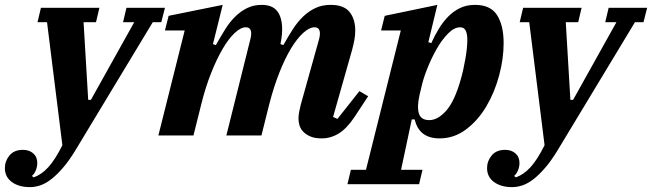

<svg xmlns="http://www.w3.org/2000/svg" viewBox="-103 -556 2676 788"><path d="M20 212Q-26 212 -54.5 191Q-83 170 -83 134Q-83 105 -64 82Q-45 59 -9 59Q17 59 33.5 73.5Q50 88 50 113Q50 128 44 143Q38 158 28 166L35 172Q67 161 95 130.5Q123 100 153 40L90 -465H51L65 -524H305L291 -465H240L259 -146H270L448 -465H402L416 -524H574L559 -465H524L207 60Q181 103 156 132Q131 161 108 179Q85 197 63 204.5Q41 212 20 212Z M1217 12Q1190 12 1172 4.5Q1154 -3 1142.5 -14.5Q1131 -26 1126.5 -40.5Q1122 -55 1122 -69Q1122 -82 1125 -97.5Q1128 -113 1131 -125L1207 -397Q1210 -409 1210 -418Q1210 -444 1188 -444Q1167 -444 1141.5 -421Q1116 -398 1091 -356.5Q1066 -315 1043 -256.5Q1020 -198 1002 -128L970 0H826L925 -397Q928 -410 928 -418Q928 -444 906 -444Q885 -444 860 -420.5Q835 -397 810.5 -355Q786 -313 763 -255Q740 -197 723 -128L691 0H547L655 -431H574L589 -491L811 -536L771 -375L783 -371Q802 -405 821 -435.5Q840 -466 862.5 -488Q885 -510 911.5 -523Q938 -536 971 -536Q1015 -536 1035 -510Q1055 -484 1055 -435Q1055 -425 1054 -414Q1053 -403 1051 -391L1048 -375L1060 -371Q1079 -405 1098.5 -435.5Q1118 -466 1141 -488Q1164 -510 1191.5 -523Q1219 -536 1254 -536Q1308 -536 1331.5 -507Q1355 -478 1355 -430Q1355 -412 1351.5 -392.5Q1348 -373 1342 -351L1264 -76L1282 -68L1372 -182L1408 -161L1352 -76Q1320 -28 1287 -8Q1254 12 1217 12Z M1337 141H1399L1542 -431H1461L1476 -491L1692 -536L1655 -383L1667 -379Q1681 -410 1698 -438Q1715 -466 1736.5 -488Q1758 -510 1785 -523Q1812 -536 1847 -536Q1910 -536 1937 -494Q1964 -452 1964 -379Q1964 -315 1945.5 -246Q1927 -177 1893 -119.5Q1859 -62 1810 -25Q1761 12 1701 12Q1617 12 1599 -66H1587L1543 141H1631L1617 200H1323ZM1659 -63Q1694 -63 1728.5 -102Q1763 -141 1788 -230Q1799 -268 1807 -314.5Q1815 -361 1815 -393Q1815 -416 1808.5 -430Q1802 -444 1785 -444Q1761 -444 1735.5 -418Q1710 -392 1688.5 -354Q1667 -316 1650 -273Q1633 -230 1626 -196L1619 -167Q1608 -119 1616 -91Q1624 -63 1659 -63Z M1999 212Q1953 212 1924.5 191Q1896 170 1896 134Q1896 105 1915 82Q1934 59 1970 59Q1996 59 2012.5 73.5Q2029 88 2029 113Q2029 128 2023 143Q2017 158 2007 166L2014 172Q2046 161 2074 130.5Q2102 100 2132 40L2069 -465H2030L2044 -524H2284L2270 -465H2219L2238 -146H2249L2427 -465H2381L2395 -524H2553L2538 -465H2503L2186 60Q2160 103 2135 132Q2110 161 2087 179Q2064 197 2042 204.5Q2020 212 1999 212Z"/></svg>

Font: IBM Plex Serif
Style: Bold Italic
Weight: 700
Italic angle: -14°
Designer: Mike Abbink, Paul van der Laan, Pieter van Rosmalen
Foundry: Bold Monday
Version: Version 3.001